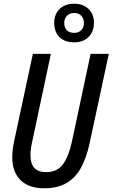

<svg xmlns="http://www.w3.org/2000/svg" viewBox="-20 -1004 606 1034"><path d="M218 10Q135 10 90.5 -34Q46 -78 46 -157Q46 -175 48.5 -197Q51 -219 56 -243L157 -714H254L153 -239Q144 -200 144 -168Q144 -77 228 -77Q286 -77 317 -116.5Q348 -156 367 -240L468 -714H566L462 -230Q446 -156 417 -102Q388 -48 339.5 -19Q291 10 218 10ZM379 -776Q329 -776 300.5 -804Q272 -832 272 -881Q272 -928 301.5 -956Q331 -984 379 -984Q427 -984 456.5 -956Q486 -928 486 -882Q486 -834 457 -805Q428 -776 379 -776ZM380 -827Q403 -827 417.5 -841.5Q432 -856 432 -880Q432 -904 418 -919Q404 -934 380 -934Q355 -934 340.5 -919Q326 -904 326 -880Q326 -856 339.5 -841.5Q353 -827 380 -827Z"/></svg>

Font: Noto Sans Condensed Medium
Style: Italic
Weight: 500
Width: 3
Italic angle: -12°
Designer: Monotype Design Team
Foundry: Monotype Imaging Inc.
Version: Version 2.013; ttfautohint (v1.8.4.7-5d5b)